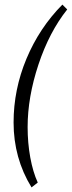

<svg xmlns="http://www.w3.org/2000/svg" viewBox="-20 -701 312 834"><path d="M39 -169Q39 -312 95 -446Q151 -580 251 -681L272 -660Q194 -562 147 -420.5Q100 -279 100 -149Q100 -80 111.5 -17Q123 46 144 92L117 113Q39 -14 39 -169Z"/></svg>

Font: Grenze Light
Style: Italic
Weight: 300
Italic angle: -10°
Designer: Renata Polastri
Foundry: Omnibus-Type
Version: Version 1.002; ttfautohint (v1.8)